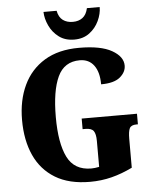

<svg xmlns="http://www.w3.org/2000/svg" viewBox="-62 -987 839 1048"><g transform="rotate(-5 358.0 -463.0)"><path d="M389 10Q274 10 198.5 -36Q123 -82 85.5 -164.5Q48 -247 48 -358Q48 -466 87 -548.5Q126 -631 202.5 -677.5Q279 -724 392 -724Q511 -724 571.5 -689.5Q632 -655 632 -606Q632 -570 599 -542.5Q566 -515 495 -515Q495 -582 467.5 -619Q440 -656 390 -656Q305 -656 269 -579Q233 -502 233 -358Q233 -215 271 -138.5Q309 -62 402 -62Q420 -62 445 -67V-209Q445 -247 433.5 -263.5Q422 -280 389 -280H373V-338H676V-280H668Q639 -280 630.5 -263Q622 -246 622 -205V-47Q565 -19 508 -4.5Q451 10 389 10ZM371 -771Q321 -771 287 -796.5Q253 -822 235 -860.5Q217 -899 216 -936H288Q295 -900 317 -884Q339 -868 371 -868Q403 -868 424.5 -884Q446 -900 454 -936H524Q524 -899 506 -860.5Q488 -822 454 -796.5Q420 -771 371 -771Z"/></g></svg>

Font: Noto Serif Condensed Black
Style: Regular
Weight: 900
Width: 3
Designer: Monotype Design Team
Foundry: Monotype Imaging Inc.
Version: Version 2.015; ttfautohint (v1.8.4.7-5d5b)